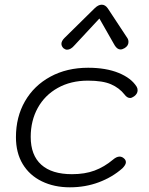

<svg xmlns="http://www.w3.org/2000/svg" viewBox="-20 -789 634 819"><path d="M48 -204Q48 -290 86.5 -357Q125 -424 195 -462Q265 -500 356 -500Q432 -500 486 -478Q540 -456 563 -419Q567 -412 567 -404Q567 -389 552 -378Q542 -371 535 -371Q522 -371 511 -386Q489 -414 453.5 -429.5Q418 -445 355 -445Q282 -445 226.5 -414Q171 -383 141 -328.5Q111 -274 111 -205Q111 -127 156 -86.5Q201 -46 287 -46Q342 -46 383.5 -61.5Q425 -77 462 -108Q477 -121 490 -121Q500 -121 508 -114Q517 -107 517 -97Q517 -86 502 -71Q459 -33 401.5 -11.5Q344 10 278 10Q211 10 158.5 -15.5Q106 -41 77 -89Q48 -137 48 -204ZM242 -602Q242 -614 255 -627L383 -753Q399 -769 414 -769Q429 -769 440 -753L523 -627Q528 -620 528 -610Q528 -594 512 -584Q502 -578 494 -578Q480 -578 469 -596L404 -710L298 -596Q282 -577 266 -577Q259 -577 251 -583Q242 -592 242 -602Z"/></svg>

Font: Kodchasan Light
Style: Italic
Weight: 300
Italic angle: -10°
Version: Version 1.000; ttfautohint (v1.6)